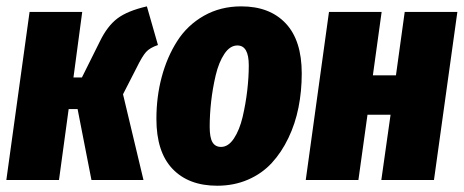

<svg xmlns="http://www.w3.org/2000/svg" viewBox="-23 -571 1471 609"><path d="M442.9 -550.8 478 -428.2Q452.1 -419.4 440.2 -406Q428.2 -392.6 410.2 -356L367.2 -272L432.1 0H267.1L223.1 -225.1H194.8L164.1 0H-2.9L70.8 -533.2H237.8L210 -325.2H236.8L293.9 -439.9Q317.4 -488.3 349.4 -512.5Q381.3 -536.6 442.9 -550.8Z M666 18.1Q575.2 18.1 524.2 -35.4Q473.1 -88.9 473.1 -193.8Q473.1 -264.2 490 -327.1Q506.8 -390.1 539.1 -440.7Q571.3 -491.2 623.8 -521Q676.3 -550.8 742.2 -550.8Q832.5 -550.8 883.3 -496.8Q934.1 -442.9 934.1 -337.9Q934.1 -281.7 923.8 -230.2Q913.6 -178.7 891.8 -133.3Q870.1 -87.9 839.1 -54.2Q808.1 -20.5 763.7 -1.2Q719.2 18.1 666 18.1ZM678.2 -105Q701.2 -105 719 -131.8Q736.8 -158.7 746.6 -200.2Q756.3 -241.7 761.2 -283.7Q766.1 -325.7 766.1 -363.8Q766.1 -426.8 730 -426.8Q706.5 -426.8 688.7 -400.1Q670.9 -373.5 661.1 -332Q651.4 -290.5 646.7 -248.8Q642.1 -207 642.1 -168.9Q642.1 -134.8 650.9 -119.9Q659.7 -105 678.2 -105Z M1186.5 0 1215.8 -207H1142.6L1113.8 0H946.8L1020.5 -533.2H1187.5L1159.7 -332H1232.9L1260.7 -533.2H1427.7L1353.5 0Z"/></svg>

Font: Fira Sans Compressed ExtraBold
Style: Italic
Weight: 800
Width: 3
Italic angle: -8°
Designer: Carrois Corporate & Edenspiekermann AG
Foundry: Carrois Corporate GbR & Edenspiekermann AG
Version: Version 4.203;PS 004.203;hotconv 1.0.88;makeotf.lib2.5.64775